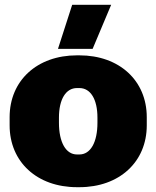

<svg xmlns="http://www.w3.org/2000/svg" viewBox="-20 -764 650 798"><path d="M365 -561 442 -744H280L221 -561ZM300 14H310C476 14 590 -91 590 -243V-277C590 -429 476 -534 310 -534H300C134 -534 20 -429 20 -277V-243C20 -91 134 14 300 14ZM300 -122C254 -122 225 -172 225 -254V-275C225 -352 254 -398 300 -398H310C356 -398 385 -352 385 -275V-254C385 -172 356 -122 310 -122Z"/></svg>

Font: Fixel Text Black
Style: Regular
Weight: 900
Width: 4
Designer: AlfaBravo + MacPaw
Foundry: Kyrylo Tkachov, Marchela Mozhyna, Serhii Makarenko, Maria Weinstein, Zakhar Kryvoshyya
Version: Version 1.211